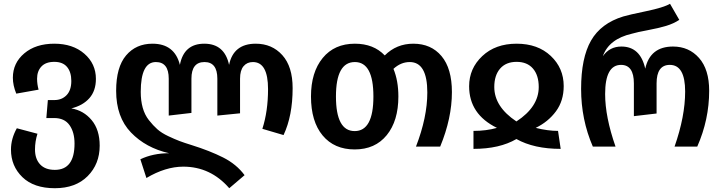

<svg xmlns="http://www.w3.org/2000/svg" viewBox="-20 -775 3817 1015"><path d="M357 -202Q422 -191 464.5 -140Q507 -89 507 -5Q507 92 443.5 156Q380 220 270 220Q159 220 98.5 161.5Q38 103 38 16Q38 -42 69 -97L178 -68Q165 -27 165 15Q165 65 192 94Q219 123 270 123Q374 123 374 -16Q374 -76 347.5 -113.5Q321 -151 266 -151H225L233 -246H267Q307 -246 332 -272Q357 -298 357 -347Q357 -394 334.5 -421Q312 -448 267 -448Q222 -448 199 -423.5Q176 -399 176 -359Q176 -330 184 -301L66 -280Q48 -324 48 -364Q48 -442 108.5 -493Q169 -544 267 -544Q365 -544 426 -491Q487 -438 487 -358Q487 -295 452.5 -256Q418 -217 357 -202Z M1332 -544Q1418 -544 1472.5 -483.5Q1527 -423 1527 -309Q1527 -163 1479 -61L1367 -94Q1397 -187 1397 -304Q1397 -447 1317 -447Q1286 -447 1267.5 -425Q1249 -403 1249 -359V-176L1129 -164V-359Q1129 -447 1061 -447Q992 -447 992 -359V-178L872 -164V-359Q872 -447 804 -447Q724 -447 724 -289Q724 -243 734.5 -205.5Q745 -168 767 -140Q789 -112 811.5 -92Q834 -72 869 -55.5Q904 -39 929 -29.5Q954 -20 993 -8Q1089 22 1159.5 57.5Q1230 93 1273 151L1192 220Q1093 106 949 106Q855 106 754 166L722 67Q789 35 874 35Q751 7 672.5 -74.5Q594 -156 594 -295Q594 -420 646.5 -482Q699 -544 786 -544Q903 -544 931 -432Q952 -544 1060 -544Q1167 -544 1191 -432Q1214 -544 1332 -544Z M2165 -544Q2259 -544 2314 -478.5Q2369 -413 2369 -288Q2369 -150 2307 0H2179Q2239 -155 2239 -286Q2239 -447 2146 -447Q2099 -447 2060 -411Q2086 -348 2086 -265Q2086 -136 2024.5 -60.5Q1963 15 1855 15Q1747 15 1685.5 -59Q1624 -133 1624 -265Q1624 -393 1686 -468.5Q1748 -544 1856 -544Q1955 -544 2014 -482Q2076 -544 2165 -544ZM1954 -265Q1954 -447 1856 -447Q1756 -447 1756 -265Q1756 -82 1855 -82Q1954 -82 1954 -265Z M2460 -319Q2460 -413 2529.5 -478.5Q2599 -544 2711 -544Q2823 -544 2891.5 -479.5Q2960 -415 2960 -320Q2960 -242 2919 -186.5Q2878 -131 2812 -99Q2876 -83 2930 -83L2944 12Q2803 12 2710 -40Q2621 12 2483 12V-83Q2551 -83 2607 -99Q2460 -171 2460 -319ZM2593 -315Q2593 -211 2710 -133Q2828 -210 2828 -315Q2828 -377 2797.5 -412.5Q2767 -448 2711 -448Q2655 -448 2624 -412.5Q2593 -377 2593 -315Z M3114 0Q3052 -143 3052 -305Q3052 -469 3104.5 -560.5Q3157 -652 3275 -688Q3305 -697 3396.5 -716Q3488 -735 3522 -755L3571 -670Q3541 -650 3501 -638Q3461 -626 3404.5 -615.5Q3348 -605 3321 -597Q3199 -569 3167 -478Q3203 -529 3265 -529Q3365 -529 3391 -412Q3417 -529 3538 -529Q3622 -529 3675.5 -468.5Q3729 -408 3729 -295Q3729 -143 3666 0H3546Q3602 -160 3602 -291Q3602 -432 3521 -432Q3451 -432 3451 -334V-175L3331 -161V-334Q3331 -432 3263 -432Q3179 -432 3179 -278Q3179 -157 3234 0Z"/></svg>

Font: FiraGO Medium
Style: Regular
Weight: 500
Designer: bBox Type
Foundry: bBox Type GmbH
Version: Version 1.001;PS 001.001;hotconv 1.0.88;makeotf.lib2.5.64775